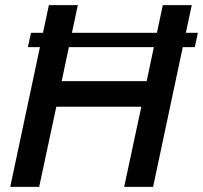

<svg xmlns="http://www.w3.org/2000/svg" viewBox="-20 -730 793 750"><path d="M753 -602H706L729 -710H616L593 -602H261L284 -710H171L148 -602H101L89 -546H136L20 0H133L200 -313H532L465 0H578L694 -546H741ZM553 -413H221L249 -546H581Z"/></svg>

Font: FIGSv2-sans-serif SmBold Italic
Style: Regular
Weight: 600
Italic angle: -12°
Designer: Matt McInerney, Pablo Impallari, Rodrigo Fuenzalida
Foundry: Matt McInerney, Pablo Impallari, Rodrigo Fuenzalida
Version: Version 4.020;hotconv 1.0.109;makeotfexe 2.5.65596